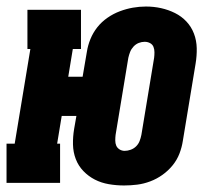

<svg xmlns="http://www.w3.org/2000/svg" viewBox="-34 -560 654 588"><path d="M346 8Q322 8 299 4Q276 0 256.5 -10Q237 -20 221.5 -36Q206 -52 198 -73Q190 -94 189.5 -117.5Q189 -141 193 -165L200 -205H155L141 -120H150V0H-14V-120H11L59 -410H50V-530H214V-410H189L175 -325H219L232 -401Q235 -421 243 -440.5Q251 -460 264 -476.5Q277 -493 295 -505.5Q313 -518 333 -525.5Q353 -533 373 -536.5Q393 -540 413 -540Q437 -540 459.5 -535Q482 -530 502 -520Q522 -510 537 -494Q552 -478 560 -457Q568 -436 568.5 -412.5Q569 -389 565 -365L526 -129Q523 -109 515.5 -89.5Q508 -70 494.5 -53.5Q481 -37 463.5 -24.5Q446 -12 426 -4.5Q406 3 386 5.5Q366 8 346 8ZM348 -98Q357 -98 366.5 -101.5Q376 -105 383 -112Q390 -119 393.5 -128Q397 -137 399 -147L438 -383Q439 -391 439 -400Q439 -409 436 -416.5Q433 -424 425.5 -428Q418 -432 409 -432Q400 -432 391 -428.5Q382 -425 375 -417.5Q368 -410 364.5 -401Q361 -392 359 -383L320 -147Q319 -139 319 -130Q319 -121 322 -114Q325 -107 332 -102.5Q339 -98 348 -98Z"/></svg>

Font: Iosevka Curly Slab HvExObl
Style: Regular
Weight: 900
Width: 7
Italic angle: -9°
Monospace: yes
Designer: Belleve Invis
Foundry: Belleve Invis
Version: Version 11.1.0; ttfautohint (v1.8.3)